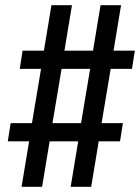

<svg xmlns="http://www.w3.org/2000/svg" viewBox="-20 -737 540 739"><path d="M63 -18 92 -193H10L21 -263H103L138 -472H56L67 -542H149L178 -717H257L228 -542H338L367 -717H446L417 -542H499L488 -472H406L371 -263H453L442 -193H360L331 -18H252L281 -193H171L142 -18ZM292 -263 327 -472H217L182 -263Z"/></svg>

Font: Iosevka Curly Slab
Style: Italic
Weight: 400
Italic angle: -9°
Monospace: yes
Designer: Belleve Invis
Foundry: Belleve Invis
Version: Version 22.1.2; ttfautohint (v1.8.4)